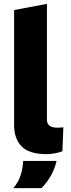

<svg xmlns="http://www.w3.org/2000/svg" viewBox="-20 -790 365 994"><path d="M221 8Q131 8 92 -32Q53 -72 53 -142V-738L223 -770V-170Q223 -150 236 -139.5Q249 -129 277 -129Q283 -129 291 -129.5Q299 -130 308 -131L303 -7Q285 0 263 4Q241 8 221 8ZM49 184Q75 154 86.5 118Q98 82 100 43H273Q264 82 244.5 117.5Q225 153 195 184Z"/></svg>

Font: REM
Style: Bold
Weight: 700
Designer: Octavio Pardo
Foundry: Ashler Design
Version: Version 1.005;gftools[0.9.28]